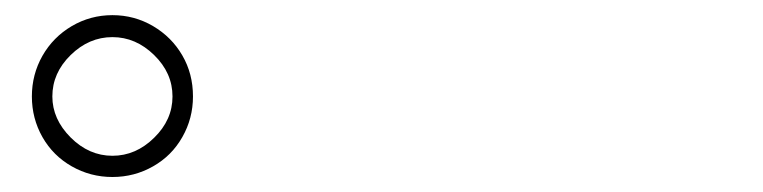

<svg xmlns="http://www.w3.org/2000/svg" viewBox="-20 -819 1017 256"><path d="M129.9 -798.8Q159.2 -798.8 184.1 -784.2Q209 -769.5 223.1 -745.1Q237.3 -720.7 237.3 -690.4Q237.3 -661.1 223.1 -636.2Q209 -611.3 184.1 -597.2Q159.2 -583 129.9 -583Q100.6 -583 75.7 -597.2Q50.8 -611.3 36.6 -636.2Q22.5 -661.1 22.5 -690.4Q22.5 -719.7 36.6 -744.6Q50.8 -769.5 75.7 -784.2Q100.6 -798.8 129.9 -798.8ZM129.9 -611.3Q161.1 -611.3 185.5 -635.3Q210 -659.2 210 -690.4Q210 -721.7 185.5 -745.6Q161.1 -769.5 129.9 -769.5Q98.6 -769.5 74.2 -745.6Q49.8 -721.7 49.8 -690.4Q49.8 -660.2 74.2 -635.7Q98.6 -611.3 129.9 -611.3Z"/></svg>

Font: Min Sans VF VF
Style: Regular
Weight: 400
Designer: Jinseong-Kim, NotoSansCJK, Nunito
Foundry: Jinseong-Kim
Version: Version 1.420;Glyphs 3.1.2 (3151)